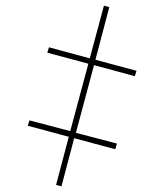

<svg xmlns="http://www.w3.org/2000/svg" viewBox="-20 -651 566 678"><path d="M197 7 242 -163 387 -124 393 -144 248 -182 312 -421 456 -382 462 -401 317 -440 366 -626 347 -631 297 -445 153 -484 147 -465 292 -426 228 -188 84 -226 78 -207 223 -168 178 2Z"/></svg>

Font: Noto Serif Display ExtraCondensed ExtraLight
Style: Italic
Weight: 200
Width: 2
Italic angle: -12°
Designer: Monotype Design Team
Foundry: Monotype Imaging Inc.
Version: Version 2.009